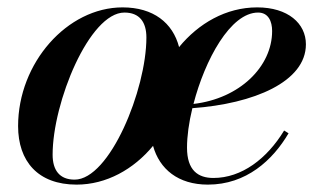

<svg xmlns="http://www.w3.org/2000/svg" viewBox="-20 -490 892 520"><path d="M187.5 10C268 10 342 -31.5 394.5 -95C412 -32 462.5 10 543 10C647 10 718.5 -56 761.5 -129L749.5 -136.5C703 -60 634.5 -8 558 -8C516.5 -8 486.5 -28.5 486.5 -90C486.5 -121 491.5 -158 501 -197C667.5 -209 808.5 -268.5 808.5 -370C808.5 -426.5 760 -470 676.5 -470C592 -470 517.5 -426.5 465 -362.5C448 -428 395.5 -470 312 -470C162 -470 29 -319.5 29 -148.5C29 -53.5 82.5 10 187.5 10ZM679 -456C707 -456 717 -432 717 -406C717 -309.5 629 -223 504 -208.5C535 -328 604 -456 679 -456ZM182 -3.5C141 -3.5 122.5 -29.5 122.5 -71C122.5 -212.5 222 -456 317 -456C358 -456 376.5 -430 376.5 -388.5C376.5 -247 277 -3.5 182 -3.5Z"/></svg>

Font: Bodoni* 16pt Medium
Style: Italic
Weight: 500
Italic angle: -13°
Version: Version 2.3